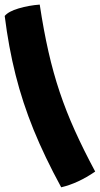

<svg xmlns="http://www.w3.org/2000/svg" viewBox="-40 -758 434 836"><path d="M374.5 -11Q299.5 40.5 226.5 57.5Q154.5 -74.5 106.2 -193.2Q58 -312 27.8 -432.2Q-2.5 -552.5 -19.5 -688.5Q-3 -708.5 41.5 -721.5Q86 -734.5 133 -738Q150 -625.5 171 -533Q192 -440.5 220 -357Q248 -273.5 285.8 -189.8Q323.5 -106 374.5 -11Z"/></svg>

Font: Grandstander ExtraBold
Style: Regular
Weight: 800
Designer: Tyler Finck
Foundry: Etcetera Type Co
Version: Version 1.200; ttfautohint (v1.8.3)